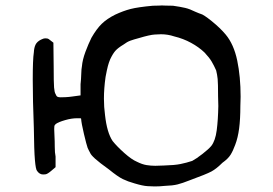

<svg xmlns="http://www.w3.org/2000/svg" viewBox="-20 -628 982 690"><path d="M101.6 -439.5Q102.5 -457 107.9 -467.8Q113.3 -478.5 127 -485.4Q135.7 -490.2 143.6 -490.2Q144.5 -490.2 149.4 -489.7Q154.3 -489.3 163.1 -481.4L171.9 -474.6L172.9 -388.7Q172.9 -331.1 174.3 -313.5Q175.8 -295.9 179.7 -290Q182.6 -282.2 186.5 -280.3Q190.4 -278.3 198.2 -278.3Q204.1 -278.3 215.8 -278.8Q227.5 -279.3 240.2 -281.2L269.5 -285.2V-325.2Q271.5 -343.8 272 -362.3Q272.5 -380.9 274.4 -389.6Q276.4 -413.1 287.1 -441.9Q297.9 -470.7 308.6 -492.2Q327.1 -524.4 345.7 -542.5Q364.3 -560.5 393.6 -575.2Q422.9 -588.9 449.2 -595.7Q475.6 -602.5 529.3 -607.4Q542 -607.4 551.3 -607.9Q560.5 -608.4 561.5 -608.4Q564.5 -608.4 574.7 -607.9Q585 -607.4 601.6 -607.4Q628.9 -603.5 645.5 -599.6Q662.1 -595.7 681.6 -585.9Q688.5 -583 694.3 -580.6Q700.2 -578.1 701.2 -578.1Q710.9 -576.2 741.2 -551.8Q771.5 -527.3 791 -503.9Q820.3 -468.8 832.5 -410.6Q844.7 -352.5 844.7 -280.3Q844.7 -263.7 843.8 -247.1Q843.8 -200.2 839.4 -166.5Q835 -132.8 825.2 -107.4Q817.4 -85.9 808.6 -71.8Q799.8 -57.6 779.3 -43Q757.8 -21.5 739.7 -11.7Q721.7 -2 660.2 20.5Q635.7 30.3 618.2 34.7Q600.6 39.1 572.3 40Q553.7 42 536.1 42Q527.3 42 510.3 41Q493.2 40 463.9 31.2Q439.5 24.4 421.4 15.6Q403.3 6.8 372.1 -18.6Q336.9 -43.9 321.8 -57.6Q306.6 -71.3 303.7 -79.1Q301.8 -82 299.3 -87.4Q296.9 -92.8 294.9 -96.7Q291 -107.4 281.7 -146.5Q272.5 -185.5 271.5 -201.2Q271.5 -203.1 267.6 -203.1H257.8Q237.3 -203.1 213.9 -196.3Q190.4 -189.5 180.7 -182.6Q175.8 -178.7 175.3 -173.8Q174.8 -168.9 174.8 -164.1Q174.8 -155.3 175.8 -138.7Q176.8 -121.1 176.8 -100.1Q176.8 -79.1 179.7 -65.4V-27.3L166 -15.6Q150.4 -2 143.1 -1.5Q135.7 -1 134.8 -1Q122.1 -1 113.3 -13.7Q108.4 -18.6 105.5 -52.7Q102.5 -86.9 101.6 -168.9Q97.7 -268.6 97.7 -341.8Q97.7 -415 101.6 -439.5ZM353.5 -273.4Q353.5 -243.2 357.4 -214.8Q364.3 -151.4 384.8 -121.1Q400.4 -101.6 426.8 -78.1Q453.1 -54.7 471.7 -46.9Q491.2 -37.1 506.8 -34.7Q522.5 -32.2 538.1 -32.2Q551.8 -32.2 569.3 -33.2Q607.4 -34.2 628.9 -38.6Q650.4 -43 670.9 -49.8Q685.5 -57.6 707.5 -74.7Q729.5 -91.8 739.3 -103.5Q753.9 -122.1 758.8 -159.7Q763.7 -197.3 764.6 -247.1Q763.7 -263.7 763.7 -282.2Q763.7 -329.1 762.2 -344.2Q760.7 -359.4 756.8 -375Q749 -392.6 740.7 -406.7Q732.4 -420.9 714.8 -439.5Q694.3 -459 666.5 -474.1Q638.7 -489.3 606.4 -497.1Q583 -504.9 558.6 -504.9Q553.7 -504.9 536.1 -503.9Q518.6 -502.9 479.5 -491.2Q460.9 -486.3 448.7 -481.9Q436.5 -477.5 423.8 -467.8Q404.3 -456.1 395 -445.8Q385.7 -435.5 376 -415Q371.1 -403.3 367.7 -390.6Q364.3 -377.9 359.4 -351.6Q353.5 -310.5 353.5 -273.4Z"/></svg>

Font: JasonHandwriting4
Style: Regular
Weight: 400
Version: Version 1.01.21